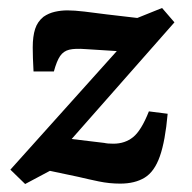

<svg xmlns="http://www.w3.org/2000/svg" viewBox="-20 -453 480 481"><path d="M43 8 6 -28 304 -360 305 -323 194 -330Q168 -332 153.5 -328.5Q139 -325 130.5 -312.5Q122 -300 115 -274H64Q63 -292 62.5 -307Q62 -322 62 -334Q62 -362 68 -380.5Q74 -399 89 -411Q102 -420 117.5 -423.5Q133 -427 149 -427Q166 -427 191.5 -424Q217 -421 247 -417L324 -408L386 -433L417 -397L128 -69L124 -109L241 -95Q245 -94 251 -93.5Q257 -93 264 -93Q293 -93 313.5 -109.5Q334 -126 353 -174L400 -168Q394 -100 380.5 -61.5Q367 -23 342.5 -8Q318 7 281 7Q254 7 227.5 1.5Q201 -4 176 -10L105 -25Z"/></svg>

Font: Rasa SemiBold
Style: Italic
Weight: 600
Italic angle: -7.10001°
Designer: Anna Giedrys (Yrsa+Rasa design), David Brezina (Yrsa art-direction, Rasa art-direction, design)
Foundry: Rosetta Type Foundry
Version: Version 2.004